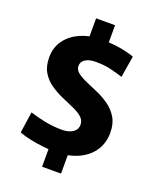

<svg xmlns="http://www.w3.org/2000/svg" viewBox="-155 -854 847 1036"><g transform="rotate(20 268.5 -336.0)"><path d="M214.5 -82.5 259.2 -9.3Q226.8 -9.3 185.4 -13.8Q144 -18.3 106.1 -26.4Q68.2 -34.5 42.8 -44.8L60.7 -166.2Q97.7 -154 146.3 -144Q194.8 -134 245.5 -134Q269.3 -134 288.9 -140.6Q308.5 -147.2 320.3 -160.5Q332 -173.8 332 -193Q332 -219.7 311.3 -237.3Q290.7 -255 258.4 -268.8Q226.2 -282.7 190.3 -298.5Q154.3 -314.3 122.1 -336.6Q89.8 -358.8 69.2 -392.9Q48.5 -427 48.5 -478.7Q48.5 -535.3 78.5 -576.7Q108.5 -618 159.3 -641Q210.2 -664 271.3 -665L214.5 -584.5V-762.3H323.3V-592.8L261.7 -665Q330.8 -665.8 382.3 -657.8Q433.8 -649.8 471.3 -635.8L451 -512.2Q423.8 -521.5 383.7 -531.3Q343.7 -541.2 294.5 -541.2Q266.8 -541.2 248.4 -533.9Q230 -526.7 221.4 -515.1Q212.8 -503.5 212.8 -488.8Q212.8 -466.2 233.5 -450.4Q254.2 -434.7 286.4 -420.9Q318.7 -407.2 355.3 -391Q392 -374.8 424.2 -351.6Q456.5 -328.3 477.2 -293.5Q497.8 -258.7 497.8 -207.3Q497.8 -151.2 469.7 -107.2Q441.7 -63.2 388.3 -37.3Q335 -11.5 259.2 -9.3L323.3 -89.3V89.7H214.5Z"/></g></svg>

Font: Murecho Thin
Style: Regular
Weight: 100
Designer: Neil Summerour
Foundry: Positype
Version: Version 1.010